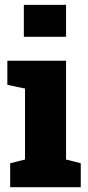

<svg xmlns="http://www.w3.org/2000/svg" viewBox="-20 -782 366 802"><path d="M255.9 -761.7V-628.4H79.6V-761.7ZM317.4 -100.1V0H22.5V-100.1L84.5 -115.7V-412.1L10.7 -427.7V-528.3H255.9V-115.7Z"/></svg>

Font: Hanuman Black
Style: Regular
Weight: 900
Designer: Danh Hong
Version: Version 8.002; ttfautohint (v1.8.3)